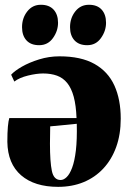

<svg xmlns="http://www.w3.org/2000/svg" viewBox="-20 -750 523 784"><path d="M217.5 13Q121 13 66.2 -34.2Q11.5 -81.5 10 -170.5Q10 -209 12.2 -233.2Q14.5 -257.5 18 -268H292.5Q290.5 -320 281 -355Q271.5 -390 254.5 -411Q237.5 -432 212.8 -441Q188 -450 156 -450Q129.5 -450 94.5 -441.5Q59.5 -433 38.5 -417L25.5 -445Q39.5 -460.5 69.5 -477.8Q99.5 -495 139.8 -507.5Q180 -520 223 -520Q310.5 -520 365.8 -489Q421 -458 447 -401Q473 -344 473 -265.5Q473 -201 454.5 -149.8Q436 -98.5 402 -62Q368 -25.5 321.2 -6.2Q274.5 13 217.5 13ZM227.5 -15Q240 -15 252.2 -26.8Q264.5 -38.5 274.5 -65Q284.5 -91.5 289.8 -135.5Q295 -179.5 293.5 -244.5L185 -234Q184.5 -216.5 184.5 -198.8Q184.5 -181 184 -163.5Q184 -89 191.8 -52Q199.5 -15 227.5 -15ZM139.5 -565.5Q106 -565.5 88 -585.2Q70 -605 70 -639Q70 -676 91.2 -703.2Q112.5 -730.5 146.5 -730.5H147.5Q180.5 -730.5 198.8 -710.8Q217 -691 217 -657Q217 -623.5 196.2 -594.5Q175.5 -565.5 140 -565.5ZM335.5 -565.5Q302.5 -565.5 284.2 -585.2Q266 -605 266 -639Q266 -676 287.2 -703.2Q308.5 -730.5 343 -730.5H343.5Q377 -730.5 395 -710.8Q413 -691 413 -657Q413 -623.5 392.2 -594.5Q371.5 -565.5 336.5 -565.5Z"/></svg>

Font: Merriweather 144pt Black
Style: Regular
Weight: 900
Version: Version 2.100